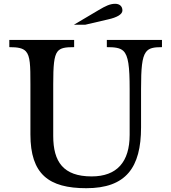

<svg xmlns="http://www.w3.org/2000/svg" viewBox="-20 -980 901 1010"><path d="M722 -310V-512C722 -622 727 -677 747 -705C763 -728 790 -732 832 -732V-770H542V-732C583 -732 611 -729 629 -712C655 -687 662 -631 662 -512V-271C662 -128 595 -52 462 -52C313 -52 260 -129 260 -265V-537C260 -635 264 -684 282 -708C298 -729 325 -732 370 -732V-770H29V-732C74 -732 100 -727 116 -710C139 -685 140 -636 140 -537V-273C140 -63 237 10 434 10C643 10 722 -99 722 -310ZM429 -850 549 -878C594 -888 624 -904 624 -925C624 -947 609 -960 586 -960C559 -960 536 -949 499 -927L369 -850Z"/></svg>

Font: Libre Baskerville
Style: Regular
Weight: 400
Designer: Pablo Impallari, Rodrigo Fuenzalida
Foundry: Pablo Impallari, Rodrigo Fuenzalida
Version: Version 1.051;Glyphs 3.2.3 (3260)